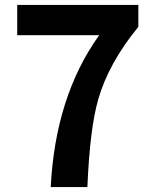

<svg xmlns="http://www.w3.org/2000/svg" viewBox="-20 -760 629 780"><path d="M186 0Q205 -369 383 -617H50V-740H542V-651Q421 -503 379 -356Q345 -238 335 0Z"/></svg>

Font: KaiGen Gothic SC Bold
Style: Bold
Weight: 700
Designer: Ryoko NISHIZUKA Ë•øÂ°öÊ∂ºÂ≠ê (kana & ideographs); Paul D. Hunt (Latin, Greek & Cyrillic); Wenlong ZHANG Âº†ÊñáÈæô (bopom
Version: Version 1.001 October 10, 2014